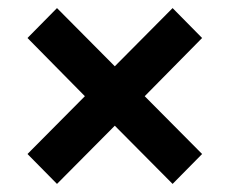

<svg xmlns="http://www.w3.org/2000/svg" viewBox="-20 -567 568 475"><path d="M121 -112 48 -186 190 -329 48 -473 121 -547 264 -403 407 -547 480 -473 338 -329 480 -186 407 -112 264 -256Z"/></svg>

Font: Font
Style: ¶
Weight: 700
Designer: Paul D. Hunt
Foundry: Adobe Systems Incorporated
Version: Version 3.000